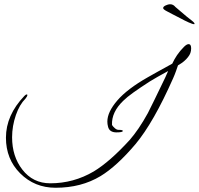

<svg xmlns="http://www.w3.org/2000/svg" viewBox="-20 -799 937 905"><path d="M242 86Q143 86 75 18Q8 -49 8 -150Q8 -256 95 -347Q102 -354 106 -354Q109 -354 109 -351Q109 -345 100 -334Q72 -306 55 -257Q37 -205 37 -152Q37 -62 85 0Q135 65 217 65Q327 65 422 9Q498 -37 592 -140Q612 -163 633.5 -194.5Q655 -226 677 -266Q688 -288 709 -330.5Q730 -373 760 -436Q760 -436 763 -443Q766 -450 769.5 -457.5Q773 -465 772 -464Q715 -433 686 -415Q641 -386 609.5 -363.5Q578 -341 561 -324Q505 -270 508 -210Q510 -206 512.5 -203.5Q515 -201 517 -199Q528 -187 538 -187Q559 -187 559 -182Q559 -175 529 -175Q495 -175 489 -203Q486 -214 486 -226Q486 -271 533 -325.5Q580 -380 677 -435L725 -462Q739 -470 756 -479Q773 -488 792 -499Q801 -519 814.5 -539Q828 -559 847 -578Q860 -591 869 -591Q881 -591 881 -571Q881 -548 867 -531Q851 -509 819 -491Q818 -487 815.5 -481Q813 -475 810 -465Q806 -455 803 -446.5Q800 -438 796 -430Q704 -222 619 -120Q575 -68 533.5 -30Q492 8 454 31Q363 86 242 86ZM895 -685Q888 -685 869 -693.5Q850 -702 829 -713.5Q808 -725 793 -732Q784 -737 766.5 -746Q749 -755 749 -761Q749 -768 761 -773.5Q773 -779 781 -779Q790 -779 796 -775.5Q802 -772 807 -766Q816 -759 830.5 -746Q845 -733 860.5 -720.5Q876 -708 884 -702Q888 -699 892.5 -694.5Q897 -690 897 -687Q897 -685 895 -685Z"/></svg>

Font: Whisper
Style: Regular
Weight: 400
Designer: Robert E. Leuschke
Foundry: Robert E. Leuschke
Version: Version 1.010; ttfautohint (v1.8.4.7-5d5b)